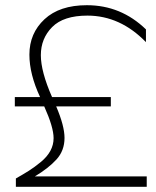

<svg xmlns="http://www.w3.org/2000/svg" viewBox="-20 -718 600 738"><path d="M544 0H41V-32Q71 -49 91.5 -62Q112 -75 136.5 -95Q161 -115 173.5 -138Q186 -161 186 -187Q186 -229 150 -309H37V-345H134Q93 -433 93 -508Q93 -590 151 -644Q209 -698 314 -698Q445 -698 541 -605V-556Q442 -658 316 -658Q224 -658 180.5 -614Q137 -570 137 -506Q137 -443 180 -345H406V-309H196Q228 -234 228 -188Q228 -139 197 -105Q166 -71 114 -40H544Z"/></svg>

Font: Roundo Light
Style: Regular
Weight: 300
Designer: Namrata Goyal (Gurmukhi), Shiva Nallaperumal (Latin)
Foundry: Indian Type Foundry
Version: Version 1.000;PS 1.0;hotconv 1.0.88;makeotf.lib2.5.647800